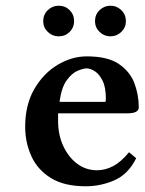

<svg xmlns="http://www.w3.org/2000/svg" viewBox="-20 -645 505 671"><path d="M312 -571Q312 -594 328 -609.5Q344 -625 366 -625Q388 -625 404 -609.5Q420 -594 420 -571Q420 -549 404 -533.5Q388 -518 366 -518Q344 -518 328 -533.5Q312 -549 312 -571ZM131 -571Q131 -594 147 -609.5Q163 -625 185 -625Q208 -625 223.5 -609.5Q239 -594 239 -571Q239 -549 223.5 -533.5Q208 -518 185 -518Q163 -518 147 -533.5Q131 -549 131 -571ZM431 -113 456 -92Q428 -36 380 -15Q332 6 280 6Q204 6 157.5 -23Q111 -52 89.5 -99.5Q68 -147 68 -202Q68 -279 100 -334Q132 -389 181.5 -418.5Q231 -448 283 -448Q357 -448 396 -421Q435 -394 450 -353.5Q465 -313 465 -270Q465 -249 426 -249H183V-223Q183 -174 201 -135Q219 -96 249.5 -73Q280 -50 319 -50Q348 -50 375.5 -64.5Q403 -79 431 -113ZM188 -289H348Q350 -291 350 -300Q350 -340 338.5 -363Q327 -386 311.5 -396Q296 -406 282 -406Q272 -406 252 -398Q232 -390 213.5 -365Q195 -340 188 -289Z"/></svg>

Font: Libertinus Serif SemiBold
Style: Regular
Weight: 600
Designer: Philipp H. Poll, Khaled Hosny
Foundry: Caleb Maclennan
Version: Version 7.051;RELEASE